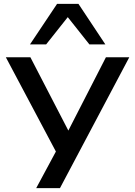

<svg xmlns="http://www.w3.org/2000/svg" viewBox="-20 -786 695 986"><path d="M166 180 286 -43V28L10 -492H136L340 -98H322L524 -492H644L288 180ZM134 -558 273 -766H383L521 -558H439L328 -698L217 -558Z"/></svg>

Font: Nunito Sans 10pt Expanded SemiBold
Style: Regular
Weight: 600
Width: 7
Designer: Vernon Adams
Foundry: Vernon Adams
Version: Version 3.101;gftools[0.9.27]